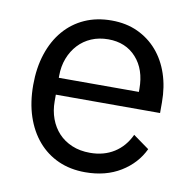

<svg xmlns="http://www.w3.org/2000/svg" viewBox="-66 -595 681 673"><g transform="rotate(10 274.5 -258.0)"><path d="M279 12Q226 12 183.5 -7Q141 -26 110.5 -61.5Q80 -97 63.5 -146.5Q47 -196 47 -258Q47 -319 63.5 -369Q80 -419 110.5 -454.5Q141 -490 183.5 -509Q226 -528 279 -528Q331 -528 372 -509Q413 -490 442 -456.5Q471 -423 486.5 -377Q502 -331 502 -276V-238H131V-214Q131 -181 141.5 -152.5Q152 -124 171.5 -103Q191 -82 219.5 -70Q248 -58 284 -58Q333 -58 369.5 -81Q406 -104 426 -147L483 -106Q458 -53 405 -20.5Q352 12 279 12ZM279 -461Q246 -461 219 -449.5Q192 -438 172.5 -417Q153 -396 142 -367.5Q131 -339 131 -305V-298H416V-309Q416 -378 378.5 -419.5Q341 -461 279 -461Z"/></g></svg>

Font: IBM Plex Sans Arabic
Style: Regular
Weight: 400
Designer: Mike Abbink, Paul van der Laan, Pieter van Rosmalen, Wael Morcos, Khajak Apelian
Foundry: Bold Monday
Version: Version 1.1